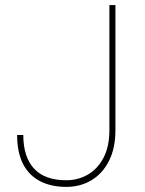

<svg xmlns="http://www.w3.org/2000/svg" viewBox="-20 -731 575 761"><path d="M413.6 -710.9H437.5V-215.8Q437.5 -143.1 411.6 -92.5Q385.7 -42 341.6 -16.1Q297.4 9.8 242.7 9.8Q183.1 9.8 139.2 -12.7Q95.2 -35.2 71.5 -80.8Q47.9 -126.5 47.9 -195.8H72.3Q72.3 -109.4 114.7 -63Q157.2 -16.6 242.7 -16.6Q289.6 -16.6 328.4 -39.1Q367.2 -61.5 390.4 -106Q413.6 -150.4 413.6 -215.8Z"/></svg>

Font: Robert Sans Thin
Style: Regular
Weight: 100
Designer: Christian Robertson (extended by Adam Twardoch)
Foundry: Google
Version: Version 12.135;April 2, 2019;FontCreator 11.5.0.2425 64-bit;